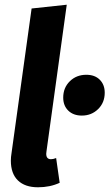

<svg xmlns="http://www.w3.org/2000/svg" viewBox="-20 -778 464 814"><path d="M177 -136 176 -126Q176 -103 196 -103Q206 -103 218 -108L233 -3Q192 16 141 16Q86 16 56 -13Q26 -42 26 -97Q26 -112 29 -130L114 -742L263 -758ZM248 -364Q248 -406 276 -433.5Q304 -461 346 -461Q382 -461 403 -440Q424 -419 424 -385Q424 -343 396 -315.5Q368 -288 327 -288Q291 -288 269.5 -309Q248 -330 248 -364Z"/></svg>

Font: Fira Sans Condensed
Style: Bold Italic
Weight: 700
Width: 3
Italic angle: -8°
Designer: Carrois Corporate & Edenspiekermann AG
Foundry: Carrois Corporate GbR & Edenspiekermann AG
Version: Version 4.203